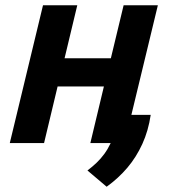

<svg xmlns="http://www.w3.org/2000/svg" viewBox="-20 -544 647 730"><path d="M385.5 166 312.5 104.2Q331.5 89.8 347.4 74.6Q363.2 59.5 376.8 41Q390.2 22.5 400.8 0H323.5L375 -215.2H199L147.5 0H17.2L143.5 -524H273.8L225.5 -322.5H401.5L450 -524H580.2L479.5 -107.2H553Q544 -46.5 521.1 3.5Q498.2 53.5 464.4 93.5Q430.5 133.5 385.5 166Z"/></svg>

Font: Ubuntu Sans
Style: Italic
Weight: 400
Italic angle: -13.5°
Designer: Dalton Maag Ltd
Foundry: Dalton Maag Ltd
Version: Version 1.006